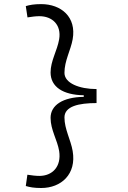

<svg xmlns="http://www.w3.org/2000/svg" viewBox="-20 -814 626 938"><path d="M181.2 104.5C278.8 104.5 354.5 37.1 335 -76.2C325.7 -130.9 294.9 -183.1 294.9 -240.2C294.9 -294.9 364.7 -310.5 451.7 -310.5V-378.9C367.7 -378.9 294.9 -407.7 294.9 -458C294.9 -517.6 325.2 -567.4 335 -622.1C354.5 -731 278.8 -793.9 181.2 -793.9C146.5 -793.9 125.5 -790 106 -784.2L114.3 -729C135.7 -732.4 155.3 -734.9 172.4 -734.9C235.4 -734.9 280.8 -692.9 269 -622.1C259.3 -565.9 227.1 -516.6 227.1 -460C227.1 -390.1 287.1 -350.1 389.2 -348.6V-340.8C287.1 -339.4 227.1 -300.3 227.1 -238.3C227.1 -179.2 260.3 -129.9 269 -76.2C280.8 0.5 235.4 45.4 172.4 45.4C155.3 45.4 135.3 43 113.8 39.6L106 94.7C125.5 100.6 146.5 104.5 181.2 104.5Z"/></svg>

Font: Cascadia Code PL Light
Style: Regular
Weight: 300
Monospace: yes
Designer: Aaron Bell
Foundry: Saja Typeworks
Version: Version 2404.023